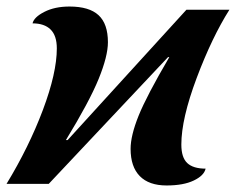

<svg xmlns="http://www.w3.org/2000/svg" viewBox="-26 -566 726 591"><path d="M-5.9 0Q63 -113.3 106 -227.5Q148.9 -341.8 148.9 -417Q148.9 -456.5 129.6 -475.3Q110.4 -494.1 74.2 -494.1Q78.6 -513.2 110.6 -529.5Q142.6 -545.9 188 -545.9Q248.5 -545.9 277.3 -519.3Q306.2 -492.7 306.2 -436Q306.2 -393.1 277.6 -323Q249 -252.9 176.8 -134.8H182.1L547.9 -536.1H680.2Q626.5 -451.2 579.3 -325.7Q532.2 -200.2 532.2 -121.1Q532.2 -81.1 550.5 -64Q568.8 -46.9 606.9 -46.9Q602.1 -25.4 570.3 -10.3Q538.6 4.9 486.8 4.9Q432.6 4.9 404.3 -23.9Q376 -52.7 376 -107.9Q376 -148.4 400.6 -209.7Q425.3 -271 495.1 -390.1H491.2L124 0Z"/></svg>

Font: Droid Serif
Style: Bold Italic
Weight: 700
Italic angle: -12°
Designer: Monotype Design team
Foundry: Monotype Imaging Inc.
Version: Version 1.03